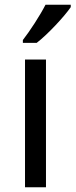

<svg xmlns="http://www.w3.org/2000/svg" viewBox="-20 -786 317 806"><path d="M277 -756V-766H171C148 -721 105 -655 76 -618V-606H134C181 -642 252 -719 277 -756ZM173 0V-536H85V0Z"/></svg>

Font: Noto Sans Lycian
Style: Regular
Weight: 400
Designer: Monotype Design Team
Foundry: Monotype Imaging Inc.
Version: Version 2.002